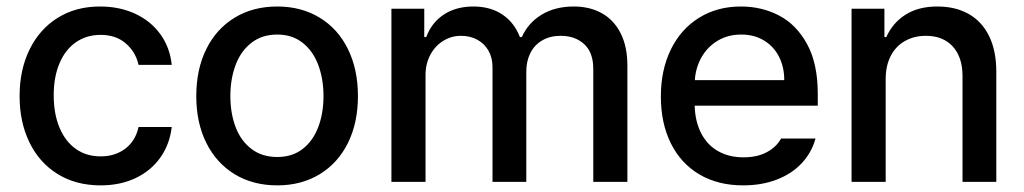

<svg xmlns="http://www.w3.org/2000/svg" viewBox="-20 -557 3135 588"><path d="M40 -262.7Q40 -343.3 70.6 -405.5Q101.1 -467.8 156.7 -502.4Q212.4 -537.1 286.1 -537.1Q346.2 -537.1 394 -514.9Q441.9 -492.7 471.2 -452.1Q500.5 -411.6 505.9 -358.4H404.3Q395.5 -397.9 365.2 -424.1Q335 -450.2 288.1 -450.2Q245.1 -450.2 212.6 -427.7Q180.2 -405.3 162.4 -363.5Q144.5 -321.8 144.5 -265.6Q144.5 -208 162.4 -165.8Q180.2 -123.5 212.4 -100.8Q244.6 -78.1 288.1 -78.1Q332.5 -78.1 363.8 -101.8Q395 -125.5 404.3 -168H505.9Q500 -116.2 471.9 -75.7Q443.8 -35.2 396.5 -12.2Q349.1 10.7 288.1 10.7Q212.4 10.7 156.2 -24.2Q100.1 -59.1 70.1 -121.1Q40 -183.1 40 -262.7Z M581.1 -262.7Q581.1 -344.7 611.8 -406.7Q642.6 -468.8 698.7 -502.9Q754.9 -537.1 829.1 -537.1Q902.8 -537.1 959 -502.9Q1015.1 -468.8 1045.7 -406.5Q1076.2 -344.2 1076.2 -262.7Q1076.2 -181.2 1045.7 -119.4Q1015.1 -57.6 959 -23.4Q902.8 10.7 829.1 10.7Q754.9 10.7 698.7 -23.4Q642.6 -57.6 611.8 -119.4Q581.1 -181.2 581.1 -262.7ZM970.7 -262.7Q970.7 -314.9 954.8 -357.7Q939 -400.4 907 -425.8Q875 -451.2 829.1 -451.2Q782.2 -451.2 749.8 -425.8Q717.3 -400.4 701.4 -357.7Q685.5 -314.9 685.5 -262.7Q685.5 -210.4 701.4 -168.2Q717.3 -126 749.8 -101.1Q782.2 -76.2 829.1 -76.2Q875.5 -76.2 907.2 -101.1Q939 -126 954.8 -168.2Q970.7 -210.4 970.7 -262.7Z M1178.7 -530.3H1279.3V-443.4H1285.2Q1302.2 -488.3 1339.6 -512.7Q1377 -537.1 1429.7 -537.1Q1481.9 -537.1 1518.6 -512.5Q1555.2 -487.8 1572.3 -443.4H1578.1Q1597.7 -487.3 1638.9 -512.2Q1680.2 -537.1 1737.3 -537.1Q1786.1 -537.1 1823 -516.6Q1859.9 -496.1 1880.6 -455.3Q1901.4 -414.6 1901.4 -355.5V0H1796.9V-345.7Q1796.9 -396.5 1769 -421.9Q1741.2 -447.3 1697.3 -447.3Q1664.6 -447.3 1640.6 -433.3Q1616.7 -419.4 1604.2 -394.5Q1591.8 -369.6 1591.8 -337.9V0H1488.3V-351.6Q1488.3 -379.9 1476.1 -401.6Q1463.9 -423.3 1441.9 -435.3Q1419.9 -447.3 1391.6 -447.3Q1362.3 -447.3 1337.4 -431.9Q1312.5 -416.5 1297.9 -389.2Q1283.2 -361.8 1283.2 -327.1V0H1178.7Z M2003.9 -261.7Q2003.9 -342.8 2034.4 -405.3Q2064.9 -467.8 2120.6 -502.4Q2176.3 -537.1 2249 -537.1Q2313 -537.1 2366.2 -509.3Q2419.4 -481.4 2451.9 -421.6Q2484.4 -361.8 2484.4 -270.5V-233.4H2107.4Q2108.9 -184.1 2127.7 -148.2Q2146.5 -112.3 2179.7 -93.8Q2212.9 -75.2 2256.8 -75.2Q2299.3 -75.2 2328.6 -91.1Q2357.9 -106.9 2372.1 -132.8H2477.5Q2465.8 -89.8 2435.5 -57.4Q2405.3 -24.9 2359.1 -7.1Q2313 10.7 2255.9 10.7Q2178.7 10.7 2121.8 -22.9Q2064.9 -56.6 2034.4 -118.2Q2003.9 -179.7 2003.9 -261.7ZM2381.8 -311.5Q2381.8 -352.1 2365.5 -383.8Q2349.1 -415.5 2319.3 -433.3Q2289.6 -451.2 2250 -451.2Q2209.5 -451.2 2178 -432.4Q2146.5 -413.6 2128.4 -381.6Q2110.4 -349.6 2107.9 -311.5Z M2692.4 0H2587.9V-530.3H2688.5V-443.4H2694.3Q2713.9 -487.3 2753.4 -512.2Q2793 -537.1 2850.6 -537.1Q2905.8 -537.1 2946.3 -514.4Q2986.8 -491.7 3009 -446.8Q3031.2 -401.9 3031.2 -336.9V0H2927.7V-324.2Q2927.7 -381.8 2897.9 -414.6Q2868.2 -447.3 2815.4 -447.3Q2779.8 -447.3 2751.7 -431.6Q2723.6 -416 2708 -386Q2692.4 -356 2692.4 -314.5Z"/></svg>

Font: WEMIX Pretendard Medium
Style: Regular
Weight: 500
Designer: Base glyphs from Inter by Rasmus Andersson; Hangeul glyphs from Noto Sans CJK(Source Han Sans) by Jang Soo-young and Kan
Foundry: Kil Hyung-jin
Version: Version 1.000